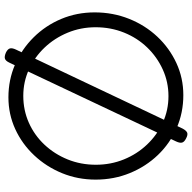

<svg xmlns="http://www.w3.org/2000/svg" viewBox="-21 -726 777 775"><g transform="rotate(90 367.5 -338.5)"><path d="M373 16Q302 16 240 -11Q178 -38 130.5 -86Q83 -134 56.5 -197Q30 -260 30 -332Q30 -406 56 -471Q82 -536 128 -585Q174 -634 234.5 -662Q295 -690 364 -690Q435 -690 497 -663Q559 -636 605.5 -587.5Q652 -539 678.5 -474.5Q705 -410 705 -336Q705 -264 679 -200.5Q653 -137 607 -88Q561 -39 501 -11.5Q441 16 373 16ZM367 -44Q425 -44 475.5 -66.5Q526 -89 564 -129.5Q602 -170 623.5 -223Q645 -276 645 -337Q645 -397 623.5 -450Q602 -503 563.5 -543.5Q525 -584 475 -607Q425 -630 368 -630Q311 -630 260.5 -607Q210 -584 171.5 -544Q133 -504 111.5 -450.5Q90 -397 90 -336Q90 -276 112 -223Q134 -170 172 -130Q210 -90 260 -67Q310 -44 367 -44ZM192 26Q178 19 175.5 10Q173 1 180 -14L499 -687Q507 -702 515.5 -705.5Q524 -709 539 -701Q553 -694 555.5 -685Q558 -676 551 -661L233 12Q226 27 217 30Q208 33 192 26Z"/></g></svg>

Font: Fredoka Light Light
Style: Regular
Weight: 300
Version: Version 2.001